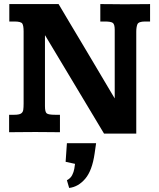

<svg xmlns="http://www.w3.org/2000/svg" viewBox="-20 -659 793 957"><path d="M498.5 6.8 205.1 -482.4Q204.6 -482.4 204.3 -482.4Q204.1 -482.4 204.1 -482.4V-129.9Q204.1 -100.1 213.4 -93.5Q222.7 -86.9 254.9 -86.9H278.8V0Q251 0 222.4 -0.5Q193.8 -1 156.2 -1Q114.7 -1 85.7 -0.5Q56.6 0 25.4 0V-86.9H50.8Q74.7 -86.9 84.5 -93Q94.2 -99.1 95.9 -111.3Q97.7 -123.5 97.7 -142.6V-502.4Q97.7 -531.2 91.1 -541.5Q84.5 -551.8 51.8 -551.8H26.4Q26.4 -553.7 26.4 -566.4Q26.4 -579.1 26.4 -595.2Q26.4 -611.3 26.4 -624Q26.4 -636.7 26.4 -638.7Q26.4 -638.7 45.2 -638.7Q64 -638.7 88.9 -638.7Q113.8 -638.7 133.5 -638.7Q153.3 -638.7 155.8 -638.7Q160.2 -638.7 176.8 -638.7Q193.4 -638.7 213.6 -638.7Q233.9 -638.7 250.7 -638.7Q267.6 -638.7 272 -638.7Q272 -638.7 287.1 -613.3Q302.2 -587.9 327.1 -545.9Q352.1 -503.9 382.1 -453.9Q412.1 -403.8 441.9 -353.5Q471.7 -303.2 496.6 -261.2Q521.5 -219.2 536.6 -193.8Q551.8 -168.5 551.8 -168.5V-510.7Q551.8 -538.1 542.2 -544.9Q532.7 -551.8 502.4 -551.8H480V-638.7Q516.1 -638.7 545.4 -638.2Q574.7 -637.7 598.6 -637.7Q606 -637.7 626.5 -637.9Q647 -638.2 670.7 -638.2Q694.3 -638.2 711.2 -638.4Q728 -638.7 728 -638.7V-551.8H703.1Q670.4 -551.8 664.8 -537.8Q659.2 -523.9 659.2 -501Q659.2 -500 659.2 -471.9Q659.2 -443.8 659.2 -398.4Q659.2 -353 659.2 -299.1Q659.2 -245.1 659.2 -191.2Q659.2 -137.2 659.2 -92.5Q659.2 -47.9 659.2 -20.5Q659.2 6.8 659.2 6.8ZM324.7 277.8 313.5 239.3Q331.5 230 339.6 214.1Q347.7 198.2 350.3 182.4Q353 166.5 354 157.7L307.1 147.5L313.5 54.7H459L451.7 105.5Q439.5 191.4 404.8 231.9Q370.1 272.5 324.7 277.8Z"/></svg>

Font: Kameron
Style: Regular
Weight: 400
Designer: Vernon Adams
Foundry: Vernon Adams
Version: Version 1.100